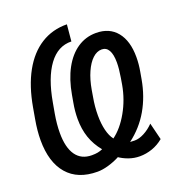

<svg xmlns="http://www.w3.org/2000/svg" viewBox="-133 -836 866 947"><g transform="rotate(-20 300.0 -362.5)"><path d="M331.5 -31.5 336 -28Q304.5 -12 274 -3.5Q243.5 5 218.5 5Q115.5 5 61 -58Q6.5 -121 6.5 -237Q6.5 -286.5 17 -345L27 -402Q45.5 -507.5 86.2 -581.2Q127 -655 187.5 -693Q248 -731 324 -730L316 -643Q245 -645 196.8 -579.5Q148.5 -514 127 -391L117.5 -338Q108 -284 108 -238Q108 -161 136.5 -121Q165 -81 219.5 -81Q238 -81 250.8 -83.5Q263.5 -86 276.5 -91.5Q244.5 -130.5 229.2 -175Q214 -219.5 214 -273Q214 -313.5 222 -357L228.5 -394Q242 -471.5 272.2 -527Q302.5 -582.5 346.2 -611.8Q390 -641 443.5 -641Q514 -641 552.5 -593.5Q591 -546 591 -461.5Q591 -424 584 -386L577.5 -349Q562.5 -264 523 -195.5Q483.5 -127 418.5 -78Q426 -77 443 -77Q466 -77 493.2 -91.2Q520.5 -105.5 543 -129L565 -40Q538 -17.5 505.8 -6.2Q473.5 5 440.5 5Q410.5 5 382 -5.2Q353.5 -15.5 331.5 -31.5ZM314 -255Q314 -211.5 322.5 -177.2Q331 -143 347 -122.5Q393.5 -156.5 429.2 -219.8Q465 -283 478 -356L484 -392Q491.5 -436.5 491.5 -469Q491.5 -511.5 479 -533.2Q466.5 -555 442.5 -555Q417 -555 394.5 -534Q372 -513 354.8 -474.5Q337.5 -436 328.5 -384L322.5 -348Q314 -301.5 314 -255Z"/></g></svg>

Font: JuliaMono SemiBold
Style: Italic
Weight: 600
Italic angle: -9°
Monospace: yes
Designer: cormullion
Foundry: corm
Version: Version 0.056; ttfautohint (v1.8.4)